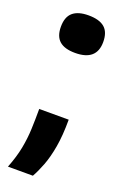

<svg xmlns="http://www.w3.org/2000/svg" viewBox="-128 -541 459 716"><g transform="rotate(20 102.0 -183.5)"><path d="M4 133Q22 87 29.5 48Q37 9 38.5 -29Q40 -67 40 -109H157Q157 -46 149 -0.5Q141 45 128.5 77.5Q116 110 103 133ZM94 -351Q52 -351 31.5 -369Q11 -387 11 -425Q11 -464 32 -482Q53 -500 94 -500Q137 -500 158 -482Q179 -464 179 -425Q179 -351 94 -351Z"/></g></svg>

Font: Bricolage Grotesque 17pt SemiBold
Style: Regular
Weight: 600
Version: Version 1.001;gftools[0.9.33.dev8+g029e19f]